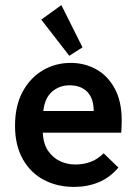

<svg xmlns="http://www.w3.org/2000/svg" viewBox="-20 -723 540 754"><path d="M271 11Q204 11 151.5 -17Q99 -45 69 -99Q39 -153 39 -229Q39 -307 68.5 -362Q98 -417 147.5 -446.5Q197 -476 258 -476Q312 -476 357.5 -451Q403 -426 430.5 -375.5Q458 -325 458 -250Q458 -240 457.5 -226Q457 -212 456 -202H148Q150 -158 169 -130.5Q188 -103 216 -90Q244 -77 276 -77Q307 -77 335 -87Q363 -97 387 -121L445 -65Q411 -25 367 -7Q323 11 271 11ZM150 -287H348Q348 -336 323 -362Q298 -388 253 -388Q214 -388 185 -363.5Q156 -339 150 -287ZM252 -504 142 -646 221 -703 304 -537Z"/></svg>

Font: Ligconsolata
Style: Bold
Weight: 700
Monospace: yes
Designer: Raph Levien, Cyreal, Brenton Simpson
Foundry: Raph Levien, Cyreal, Google
Version: Version 3.001; ttfautohint (v1.8.2.53-6de2)